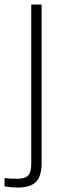

<svg xmlns="http://www.w3.org/2000/svg" viewBox="-79 -620 260 842"><path d="M-2 202.5Q-14 202.5 -30.8 201Q-47.5 199.5 -59 197.5V160.5Q-47.5 162.5 -33.2 163.2Q-19 164 -3.5 164Q30.5 164 44.2 149.8Q58 135.5 58 98V-600H103.5V95.5Q103.5 152.5 79 177.5Q54.5 202.5 -2 202.5Z"/></svg>

Font: Big Shoulders Display Thin Light
Style: Regular
Weight: 300
Version: Version 2.002